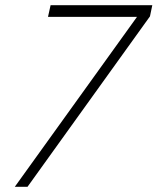

<svg xmlns="http://www.w3.org/2000/svg" viewBox="-20 -720 607 740"><path d="M86 0 558 -657 567 -700H175L165 -655H508L37 0Z"/></svg>

Font: Advent Pro Light
Style: Italic
Weight: 300
Italic angle: -12°
Version: Version 3.000